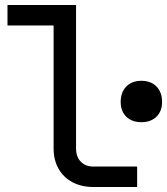

<svg xmlns="http://www.w3.org/2000/svg" viewBox="-20 -750 670 770"><path d="M355 0Q307 0 271 -19Q235 -38 215 -73Q195 -108 195 -155V-648H10V-730H285V-155Q285 -121 304 -101.5Q323 -82 355 -82H530V0ZM547 -260Q509 -260 486.5 -282Q464 -304 464 -341Q464 -380 486.5 -403Q509 -426 547 -426Q585 -426 607.5 -403Q630 -380 630 -341Q630 -304 607.5 -282Q585 -260 547 -260Z"/></svg>

Font: JetBrains Mono Zero
Style: Regular-Zero
Weight: 400
Designer: Philipp Nurullin, Konstantin Bulenkov
Foundry: JetBrains
Version: Version 2.211